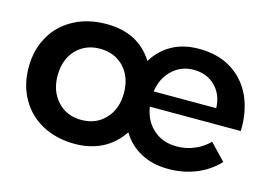

<svg xmlns="http://www.w3.org/2000/svg" viewBox="-77 -688 1190 842"><g transform="rotate(15 517.5 -267.0)"><path d="M880 -502C839 -527 790 -539 734 -539C688 -539 648 -530 613 -511C578 -492 549 -464 528 -429C506 -464 477 -492 441 -511C404 -530 362 -539 314 -539C259 -539 210 -528 167 -505C124 -482 91 -451 68 -410C44 -369 32 -321 32 -268C32 -214 44 -166 68 -125C91 -84 124 -52 167 -29C210 -6 259 5 314 5C361 5 403 -5 440 -24C476 -43 505 -70 528 -105C549 -70 577 -43 613 -24C648 -5 690 5 738 5C784 5 826 -3 865 -19C904 -35 937 -58 964 -87L894 -160C875 -141 853 -126 828 -116C803 -105 776 -100 748 -100C706 -100 671 -112 643 -137C614 -162 597 -195 590 -238H1003C1005 -297 995 -350 974 -396C953 -441 921 -477 880 -502ZM873 -307H589C595 -348 611 -381 638 -406C664 -431 696 -444 735 -444C775 -444 808 -431 833 -406C858 -381 872 -348 873 -307ZM423 -149C395 -119 359 -104 314 -104C270 -104 234 -119 206 -149C178 -179 164 -218 164 -266C164 -314 178 -353 206 -383C234 -412 270 -427 314 -427C359 -427 395 -412 423 -383C451 -353 465 -314 465 -266C465 -218 451 -179 423 -149Z"/></g></svg>

Font: Argentum Sans Medium
Style: Regular
Weight: 500
Designer: Julieta Ulanovsky
Foundry: Julieta Ulanovsky
Version: Version 5.001;January 29, 2019;FontCreator 11.5.0.2425 64-bi